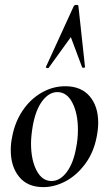

<svg xmlns="http://www.w3.org/2000/svg" viewBox="-20 -752 445 786"><path d="M24 -138Q24 -165 30 -193Q41 -252 72.5 -299Q104 -346 150 -372.5Q196 -399 247 -399Q312 -399 347 -358Q382 -317 382 -250Q382 -223 376 -193Q364 -129 329.5 -82Q295 -35 249.5 -10.5Q204 14 157 14Q93 14 58.5 -28Q24 -70 24 -138ZM292 -149Q299 -183 299 -221Q299 -287 276.5 -331Q254 -375 215 -375Q181 -375 153.5 -339Q126 -303 114 -236Q107 -194 107 -165Q107 -98 129.5 -54.5Q152 -11 191 -11Q226 -11 253.5 -48Q281 -85 292 -149ZM316 -477 270 -600 179 -474Q178 -473 175 -473Q172 -473 169.5 -474.5Q167 -476 168 -478L282 -727Q285 -732 293 -732Q301 -732 301 -727L328 -478Q328 -475 322.5 -474.5Q317 -474 316 -477Z"/></svg>

Font: Cormorant Infant SemiBold
Style: Italic
Weight: 600
Italic angle: -10°
Designer: Christian Thalmann (Catharsis Fonts)
Foundry: Catharsis Fonts
Version: Version 4.000